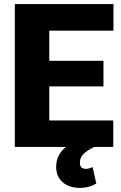

<svg xmlns="http://www.w3.org/2000/svg" viewBox="-20 -731 600 955"><path d="M494.6 -301.3H225.1V-131.8H543.5V0H448.2Q410.2 19 393.8 36.4Q377.4 53.7 377.4 78.6Q377.4 108.9 406.7 108.9Q421.4 108.9 440.4 100.1L459 182.1Q423.3 203.6 377.9 203.6Q324.2 203.6 291.7 175.3Q259.3 147 259.3 99.1Q259.3 38.6 308.1 0H53.7V-710.9H544.4V-578.6H225.1V-428.7H494.6Z"/></svg>

Font: Roboto
Style: Regular
Weight: 900
Designer: Google
Version: Version 2.001171; 2014